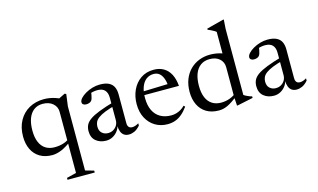

<svg xmlns="http://www.w3.org/2000/svg" viewBox="-107 -1048 2684 1619"><g transform="rotate(-15 1235.0 -238.0)"><path d="M127 -233.5Q127 -173 144.5 -131.8Q162 -90.5 194.8 -69.8Q227.5 -49 273 -49Q316.5 -49 353.2 -61.2Q390 -73.5 420.5 -100.5L423 -73.5Q394.5 -51 369.2 -35Q344 -19 321.2 -9.2Q298.5 0.5 277.8 5.2Q257 10 237.5 10Q174 10 129.2 -17Q84.5 -44 61.2 -92.5Q38 -141 38 -204.5Q38 -284 70.2 -342.5Q102.5 -401 159.2 -432.8Q216 -464.5 289 -464.5Q313 -464.5 337.5 -460.5Q362 -456.5 387.8 -448Q413.5 -439.5 440 -425.5L384.5 -421.5L470 -463.5L483 -458L469 -353V206.5L543.5 227.5V244H306V227.5L390 206.5V-327Q390 -371 356.5 -400Q323 -429 267.5 -429Q223 -429 191.5 -405.5Q160 -382 143.5 -338.5Q127 -295 127 -233.5Z M859.5 -292 867 -261.5Q804 -245.5 764.5 -229.5Q725 -213.5 703.2 -197.2Q681.5 -181 673.2 -162.8Q665 -144.5 665 -123Q665 -86 686.8 -66.8Q708.5 -47.5 740 -47.5Q765 -47.5 785.2 -59.2Q805.5 -71 817.5 -91.2Q829.5 -111.5 829.5 -137V-333.5Q829.5 -374.5 808.8 -397.8Q788 -421 742.5 -421Q724 -421 702.8 -416.5Q681.5 -412 664.5 -403.5L690.5 -425.5Q689 -410 686 -394Q683 -378 679 -365.2Q675 -352.5 669 -346Q661.5 -337.5 649.2 -333.5Q637 -329.5 624 -329.5Q608 -329.5 598.2 -336.8Q588.5 -344 588.5 -356.5Q588.5 -373.5 605.5 -392Q622.5 -410.5 649.8 -426.2Q677 -442 710 -451.8Q743 -461.5 775.5 -461.5Q823.5 -461.5 852.8 -447.2Q882 -433 895.2 -406Q908.5 -379 908.5 -340.5V-89.5Q908.5 -73.5 913.2 -63.2Q918 -53 927 -48Q936 -43 949 -43Q962 -43 976.5 -48Q991 -53 1005.5 -62V-42Q979.5 -12.5 954.8 -1.5Q930 9.5 907 9.5Q881 9.5 864 -2.2Q847 -14 838.5 -35.8Q830 -57.5 829.5 -87.5L832 -91Q825 -61.5 806.8 -38.8Q788.5 -16 763 -3Q737.5 10 708 10Q654 10 618.5 -19.8Q583 -49.5 583 -105.5Q583 -135 594.2 -158.8Q605.5 -182.5 635.2 -203.8Q665 -225 719.5 -246.2Q774 -267.5 859.5 -292Z M1247 -464.5Q1296.5 -464.5 1333.2 -443Q1370 -421.5 1391.8 -380Q1413.5 -338.5 1418.5 -278H1104L1105 -310L1368 -318L1332.5 -297.5Q1328.5 -339.5 1317 -369Q1305.5 -398.5 1286 -414.2Q1266.5 -430 1237 -430Q1200 -430 1172.8 -409.5Q1145.5 -389 1130.5 -349.2Q1115.5 -309.5 1115.5 -253Q1115.5 -188 1137.2 -143.5Q1159 -99 1198.8 -76.5Q1238.5 -54 1293 -54Q1315 -54 1336 -59.8Q1357 -65.5 1376.8 -77.2Q1396.5 -89 1413 -106L1424 -95Q1397 -58 1369.2 -34.8Q1341.5 -11.5 1310.8 -0.8Q1280 10 1244.5 10Q1184 10 1136.5 -18.5Q1089 -47 1061.5 -98.8Q1034 -150.5 1034 -220.5Q1034 -287 1059.5 -342.5Q1085 -398 1132.8 -431.2Q1180.5 -464.5 1247 -464.5Z M1844 -327Q1844 -371 1812.2 -400Q1780.5 -429 1725 -429Q1679 -429 1646.5 -405.5Q1614 -382 1597.5 -338.5Q1581 -295 1581 -233.5Q1581 -173 1598.5 -131.8Q1616 -90.5 1648.8 -69.8Q1681.5 -49 1727 -49Q1766.5 -49 1802.2 -62Q1838 -75 1871.5 -104L1874 -77Q1839.5 -51 1813.8 -33.8Q1788 -16.5 1767.2 -7Q1746.5 2.5 1728.5 6.2Q1710.5 10 1691.5 10Q1628 10 1583.2 -17Q1538.5 -44 1515.2 -92.5Q1492 -141 1492 -204.5Q1492 -265.5 1511 -313.8Q1530 -362 1564 -395.8Q1598 -429.5 1643 -447Q1688 -464.5 1739 -464.5Q1765 -464.5 1790.2 -460.5Q1815.5 -456.5 1841.5 -448Q1867.5 -439.5 1894 -425.5L1844 -402V-634.5Q1838 -640.5 1827 -647Q1816 -653.5 1802.2 -660Q1788.5 -666.5 1774 -673V-682L1921.5 -720.5H1928.5L1923 -640.5V-63.5Q1927.5 -59.5 1936 -55Q1944.5 -50.5 1954.5 -46Q1964.5 -41.5 1974.2 -37.8Q1984 -34 1992 -32.5V-19L1856 9.5H1848.5L1844 -64.5Z M2324 -292 2331.5 -261.5Q2268.5 -245.5 2229 -229.5Q2189.5 -213.5 2167.8 -197.2Q2146 -181 2137.8 -162.8Q2129.5 -144.5 2129.5 -123Q2129.5 -86 2151.2 -66.8Q2173 -47.5 2204.5 -47.5Q2229.5 -47.5 2249.8 -59.2Q2270 -71 2282 -91.2Q2294 -111.5 2294 -137V-333.5Q2294 -374.5 2273.2 -397.8Q2252.5 -421 2207 -421Q2188.5 -421 2167.2 -416.5Q2146 -412 2129 -403.5L2155 -425.5Q2153.5 -410 2150.5 -394Q2147.5 -378 2143.5 -365.2Q2139.5 -352.5 2133.5 -346Q2126 -337.5 2113.8 -333.5Q2101.5 -329.5 2088.5 -329.5Q2072.5 -329.5 2062.8 -336.8Q2053 -344 2053 -356.5Q2053 -373.5 2070 -392Q2087 -410.5 2114.2 -426.2Q2141.5 -442 2174.5 -451.8Q2207.5 -461.5 2240 -461.5Q2288 -461.5 2317.2 -447.2Q2346.5 -433 2359.8 -406Q2373 -379 2373 -340.5V-89.5Q2373 -73.5 2377.8 -63.2Q2382.5 -53 2391.5 -48Q2400.5 -43 2413.5 -43Q2426.5 -43 2441 -48Q2455.5 -53 2470 -62V-42Q2444 -12.5 2419.2 -1.5Q2394.5 9.5 2371.5 9.5Q2345.5 9.5 2328.5 -2.2Q2311.5 -14 2303 -35.8Q2294.5 -57.5 2294 -87.5L2296.5 -91Q2289.5 -61.5 2271.2 -38.8Q2253 -16 2227.5 -3Q2202 10 2172.5 10Q2118.5 10 2083 -19.8Q2047.5 -49.5 2047.5 -105.5Q2047.5 -135 2058.8 -158.8Q2070 -182.5 2099.8 -203.8Q2129.5 -225 2184 -246.2Q2238.5 -267.5 2324 -292Z"/></g></svg>

Font: Newsreader 36pt
Style: Regular
Weight: 400
Designer: Hugues Gentile
Foundry: Production Type
Version: Version 1.003